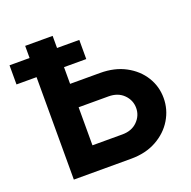

<svg xmlns="http://www.w3.org/2000/svg" viewBox="-128 -849 969 975"><g transform="rotate(-20 356.5 -361.5)"><path d="M377 -553.7H256.8V-463.4H418.5Q497.1 -463.4 555.7 -431.9Q614.3 -400.4 646.5 -348.4Q678.7 -296.4 678.7 -233.9Q678.7 -171.9 646.5 -118.4Q614.3 -64.9 555.7 -32.5Q497.1 0 418.5 0H108.4V-553.7H0V-657.2H108.4V-722.7H256.8V-657.2H377ZM256.8 -131.3H418.5Q469.2 -131.3 499.8 -161.9Q530.3 -192.4 530.3 -233.9Q530.3 -275.9 499.8 -306.4Q469.2 -336.9 418.5 -336.9H256.8Z"/></g></svg>

Font: Giphurs
Style: Bold
Weight: 700
Version: Version 0.920; ttfautohint (v1.8.4.7-5d5b)